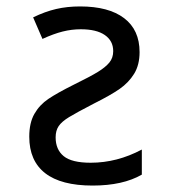

<svg xmlns="http://www.w3.org/2000/svg" viewBox="-20 -567 540 597"><path d="M71 -142Q71 -185 87 -213Q103 -241 130.5 -259.5Q158 -278 208 -303Q261 -329 284.5 -343.5Q308 -358 320 -372.5Q332 -387 332 -408Q332 -440 306 -458Q280 -476 231 -476Q203 -476 175 -469Q147 -462 112 -446L83 -513Q120 -531 154.5 -539Q189 -547 229 -547Q318 -547 366 -510.5Q414 -474 414 -405Q414 -365 397 -337.5Q380 -310 352 -290.5Q324 -271 272 -245Q218 -217 195 -203Q172 -189 162.5 -175Q153 -161 153 -140Q153 -102 178 -81.5Q203 -61 262 -61Q344 -61 421 -102V-24Q362 10 268 10Q170 10 120.5 -28.5Q71 -67 71 -142Z"/></svg>

Font: Noto Sans Mono UI Cond
Style: Regular
Weight: 400
Width: 3
Monospace: yes
Designer: Monotype Design team
Foundry: Monotype Imaging Inc.
Version: Version 1.000